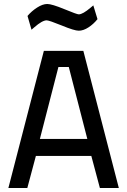

<svg xmlns="http://www.w3.org/2000/svg" viewBox="-20 -943 638 963"><path d="M22 0ZM438 -161H160L117 0H22L200 -688H398L576 0H481ZM180 -246H418L325 -607H273ZM290 -815Q226 -841 214 -841Q192 -841 152 -806L138 -794L118 -863Q138 -887 166 -905Q194 -923 217 -923Q240 -923 303 -897Q366 -871 375 -871Q395 -871 435 -905L448 -916L469 -847Q449 -822 423.5 -805.5Q398 -789 375 -789Q353 -789 290 -815Z"/></svg>

Font: Cairo SemiBold
Style: Regular
Weight: 600
Designer: Mohamed Gaber, the designers of Titillium
Foundry: Kief Type Foundry
Version: Version 2.009; ttfautohint (v1.5.33-1714) -l 8 -r 50 -G 200 